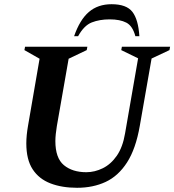

<svg xmlns="http://www.w3.org/2000/svg" viewBox="-20 -882 828 912"><path d="M346 10Q274 10 219.5 -11Q165 -32 135 -78Q105 -124 105 -201Q105 -220 107 -240.5Q109 -261 113 -284L168 -603L96 -644L99 -660H395L392 -644L306 -603L250 -283Q247 -264 245 -246Q243 -228 243 -212Q243 -131 283.5 -97.5Q324 -64 390 -64Q430 -64 468.5 -83Q507 -102 535 -142.5Q563 -183 574 -248L636 -605L556 -644L559 -660H788L785 -644L700 -604L644 -284Q625 -175 583.5 -110.5Q542 -46 482 -18Q422 10 346 10ZM332 -710Q359 -788 402 -825Q445 -862 510 -862Q581 -862 609 -825.5Q637 -789 642 -710H623Q610 -759 580 -774.5Q550 -790 501 -790Q453 -790 416 -775.5Q379 -761 351 -710Z"/></svg>

Font: Spectral
Style: Bold Italic
Weight: 700
Italic angle: -10°
Designer: Jean-Baptiste Levee
Foundry: Production Type
Version: Version 2.001